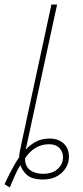

<svg xmlns="http://www.w3.org/2000/svg" viewBox="-56 -780 365 844"><path d="M136 -16Q102 -15 78 -31Q54 -47 54 -84Q95 -146 160 -146Q189 -146 205 -129.5Q221 -113 221 -89Q221 -60 199 -38.5Q177 -17 136 -16ZM-13 44Q-2 18 10 -9.5Q22 -37 34 -54Q40 -32 62 -11.5Q84 9 134 9Q184 9 215.5 -20.5Q247 -50 247 -91Q247 -128 223.5 -149.5Q200 -171 162 -171Q124 -171 97 -154.5Q70 -138 57 -122L195 -760H170L37 -143Q28 -102 28 -89Q13 -67 -5.5 -32Q-24 3 -36 30Z"/></svg>

Font: Noto Sans Display Condensed Thin
Style: Italic
Weight: 250
Width: 3
Italic angle: -12°
Designer: Monotype Design Team
Foundry: Monotype Imaging Inc.
Version: Version 1.900